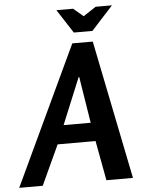

<svg xmlns="http://www.w3.org/2000/svg" viewBox="-115 -961 760 1009"><g transform="rotate(-5 265.0 -456.5)"><path d="M397 -732 545 0H405L366 -210H166L69 0H-55L289 -732ZM309 -558 206 -308H349ZM361 -869 428 -913H514L400 -788H302L221 -913H309Z"/></g></svg>

Font: Rosario
Style: Bold Italic
Weight: 700
Italic angle: -8.05°
Designer: Hector Gatti
Foundry: Omnibus Type
Version: Version 1.101; ttfautohint (v1.8.1.43-b0c9)